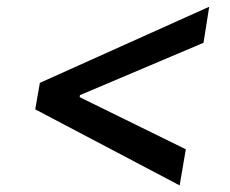

<svg xmlns="http://www.w3.org/2000/svg" viewBox="-20 -575 692 577"><path d="M85.9 -246.4 99.8 -326 608.7 -554.7 591.6 -446.4 220.2 -289.1 219.5 -283 538.4 -126.4 519.9 -17.8Z"/></svg>

Font: Inter UI Medium
Style: Italic
Weight: 500
Italic angle: 9.39999°
Designer: Rasmus Andersson
Foundry: rsms
Version: 3.2;8d6f07862